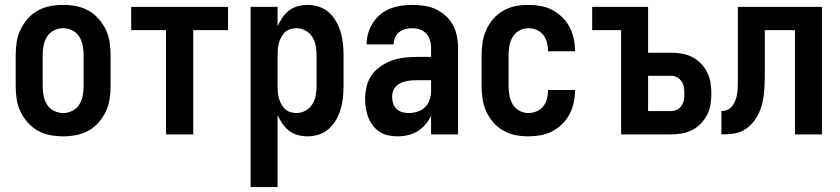

<svg xmlns="http://www.w3.org/2000/svg" viewBox="-20 -548 3424 783"><path d="M238 8Q211 8 184.5 3Q158 -2 134.5 -15Q111 -28 93 -48.5Q75 -69 63.5 -93Q52 -117 48 -143.5Q44 -170 44 -197V-323Q44 -350 48 -376.5Q52 -403 63.5 -427Q75 -451 93 -471.5Q111 -492 134.5 -505Q158 -518 184.5 -523Q211 -528 238 -528Q264 -528 290.5 -523Q317 -518 340.5 -505Q364 -492 382 -471.5Q400 -451 411.5 -427Q423 -403 427 -376.5Q431 -350 431 -323V-197Q431 -170 427 -143.5Q423 -117 411.5 -93Q400 -69 382 -48.5Q364 -28 340.5 -15Q317 -2 290.5 3Q264 8 238 8ZM238 -87Q257 -87 275 -96Q293 -105 303.5 -122Q314 -139 317.5 -158.5Q321 -178 321 -197V-323Q321 -342 317.5 -361.5Q314 -381 303.5 -398Q293 -415 275 -424Q257 -433 238 -433Q218 -433 200 -424Q182 -415 171.5 -398Q161 -381 157.5 -361.5Q154 -342 154 -323V-197Q154 -178 157.5 -158.5Q161 -139 171.5 -122Q182 -105 200 -96Q218 -87 238 -87Z M657 0V-425H515V-520H910V-425H768V0Z M1002 215V-520H1112V-441Q1120 -459 1131.5 -476Q1143 -493 1158.5 -505Q1174 -517 1194 -522.5Q1214 -528 1234 -528Q1258 -528 1281 -520.5Q1304 -513 1321.5 -497Q1339 -481 1351 -460Q1363 -439 1369.5 -416.5Q1376 -394 1378.5 -370.5Q1381 -347 1381 -323V-197Q1381 -173 1378.5 -149.5Q1376 -126 1369.5 -103.5Q1363 -81 1351 -60Q1339 -39 1321.5 -23Q1304 -7 1281 0.5Q1258 8 1234 8Q1214 8 1194 2.5Q1174 -3 1158.5 -15Q1143 -27 1131.5 -44Q1120 -61 1112 -79V215ZM1188 -87Q1208 -87 1225.5 -96.5Q1243 -106 1253.5 -122.5Q1264 -139 1267.5 -158.5Q1271 -178 1271 -197V-323Q1271 -342 1267.5 -361.5Q1264 -381 1253.5 -397.5Q1243 -414 1225.5 -423.5Q1208 -433 1188 -433Q1176 -433 1163.5 -429Q1151 -425 1142 -416.5Q1133 -408 1127 -396.5Q1121 -385 1117.5 -373Q1114 -361 1113 -348Q1112 -335 1112 -323V-197Q1112 -185 1113 -172Q1114 -159 1117.5 -147Q1121 -135 1127 -123.5Q1133 -112 1142 -103.5Q1151 -95 1163.5 -91Q1176 -87 1188 -87Z M1601 8Q1582 8 1563 4Q1544 0 1528 -10.5Q1512 -21 1500.5 -36Q1489 -51 1482 -69Q1475 -87 1472 -106Q1469 -125 1469 -144Q1469 -169 1475 -195Q1481 -221 1496 -242Q1511 -263 1533 -278Q1555 -293 1579 -301.5Q1603 -310 1629 -313Q1655 -316 1681 -316H1738V-354Q1738 -369 1733.5 -384.5Q1729 -400 1718 -411.5Q1707 -423 1692 -428Q1677 -433 1661 -433Q1647 -433 1633 -429.5Q1619 -426 1608 -417Q1597 -408 1591 -394.5Q1585 -381 1585 -367H1475Q1475 -390 1481.5 -412.5Q1488 -435 1500.5 -454.5Q1513 -474 1531 -489Q1549 -504 1570.5 -512.5Q1592 -521 1615 -524.5Q1638 -528 1661 -528Q1685 -528 1709.5 -524.5Q1734 -521 1756 -511Q1778 -501 1796.5 -484.5Q1815 -468 1826.5 -447Q1838 -426 1843 -402Q1848 -378 1848 -354V0H1738V-76Q1729 -57 1715 -40.5Q1701 -24 1683 -13Q1665 -2 1644 3Q1623 8 1601 8ZM1646 -87Q1664 -87 1682 -92.5Q1700 -98 1713 -110.5Q1726 -123 1732 -141Q1738 -159 1738 -177V-221H1681Q1670 -221 1658.5 -220Q1647 -219 1635.5 -216.5Q1624 -214 1613.5 -209Q1603 -204 1595 -196Q1587 -188 1583 -176.5Q1579 -165 1579 -154Q1579 -140 1583 -127Q1587 -114 1596.5 -104.5Q1606 -95 1619 -91Q1632 -87 1646 -87Z M2135 8Q2108 8 2082 3Q2056 -2 2032.5 -15.5Q2009 -29 1991.5 -49Q1974 -69 1963 -93.5Q1952 -118 1948 -144.5Q1944 -171 1944 -197V-323Q1944 -349 1948 -375.5Q1952 -402 1963 -426.5Q1974 -451 1991.5 -471Q2009 -491 2032.5 -504.5Q2056 -518 2082 -523Q2108 -528 2135 -528Q2160 -528 2185 -523.5Q2210 -519 2232 -507.5Q2254 -496 2272.5 -478Q2291 -460 2302.5 -438Q2314 -416 2319.5 -391Q2325 -366 2325 -341V-339H2215V-340Q2215 -358 2210.5 -375Q2206 -392 2195.5 -405.5Q2185 -419 2168.5 -426Q2152 -433 2135 -433Q2115 -433 2098 -423.5Q2081 -414 2071 -397.5Q2061 -381 2057.5 -361.5Q2054 -342 2054 -323V-197Q2054 -178 2057.5 -158.5Q2061 -139 2071 -122.5Q2081 -106 2098 -96.5Q2115 -87 2135 -87Q2152 -87 2168.5 -94Q2185 -101 2195.5 -114.5Q2206 -128 2210.5 -145Q2215 -162 2215 -180V-181H2325V-179Q2325 -154 2319.5 -129Q2314 -104 2302.5 -82Q2291 -60 2272.5 -42Q2254 -24 2232 -12.5Q2210 -1 2185 3.5Q2160 8 2135 8Z M2513 0V-425H2395V-520H2623V-333H2717Q2740 -333 2762 -329Q2784 -325 2803.5 -315Q2823 -305 2838.5 -289Q2854 -273 2864 -253Q2874 -233 2877.5 -211Q2881 -189 2881 -167Q2881 -145 2877.5 -122.5Q2874 -100 2864 -80.5Q2854 -61 2838.5 -44.5Q2823 -28 2803.5 -18Q2784 -8 2762 -4Q2740 0 2717 0ZM2717 -95Q2730 -95 2741.5 -101Q2753 -107 2760 -118Q2767 -129 2769 -141.5Q2771 -154 2771 -167Q2771 -179 2769 -192Q2767 -205 2760 -215.5Q2753 -226 2741.5 -232.5Q2730 -239 2717 -239H2623V-95Z M2922 0V-95Q2935 -95 2947 -100.5Q2959 -106 2967 -116.5Q2975 -127 2979.5 -139.5Q2984 -152 2986 -165Q2988 -178 2988.5 -191Q2989 -204 2989 -217V-520H3332V0H3222V-425H3099V-257Q3099 -234 3098.5 -211.5Q3098 -189 3095.5 -166.5Q3093 -144 3087.5 -122Q3082 -100 3071.5 -80Q3061 -60 3045.5 -43Q3030 -26 3010 -15.5Q2990 -5 2967.5 -2.5Q2945 0 2922 0Z"/></svg>

Font: Iosevka QP
Style: Bold
Weight: 700
Designer: Belleve Invis
Foundry: Belleve Invis
Version: Version 20.0.0; ttfautohint (v1.8.4)